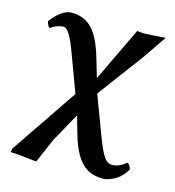

<svg xmlns="http://www.w3.org/2000/svg" viewBox="-102 -525 769 846"><g transform="rotate(15 282.5 -102.0)"><path d="M179 -234 230 -97 23 208 20 224 46 225 140 235 187 126 261 -8 284 72C323 207 378 232 445 232C461 232 487 222 505 210C520 200 539 180 547 162C545 154 539 137 528 136C515 151 487 163 469 163C442 163 425 151 387 49L322 -124L477 -332L550 -439C550 -439 472 -433 448 -433C441 -433 421 -436 421 -436L303 -189L282 -261C249 -375 211 -439 121 -439C88 -439 54 -408 30 -376C32 -364 39 -350 46 -348C62 -364 91 -370 102 -370C130 -370 153 -305 179 -234Z"/></g></svg>

Font: Libertinus Serif
Style: Bold
Weight: 700
Designer: Philipp H. Poll, Khaled Hosny
Foundry: Caleb Maclennan
Version: Version 7.050;RELEASE